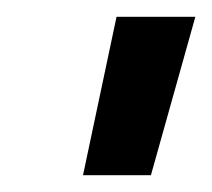

<svg xmlns="http://www.w3.org/2000/svg" viewBox="-20 -664 253 229"><path d="M79 -455 119 -644H213L160 -455Z"/></svg>

Font: Kanit
Style: Italic
Weight: 400
Italic angle: -12°
Designer: Katatrad Team
Foundry: CadsonDemak
Version: Version 2.000; ttfautohint (v1.8.3)